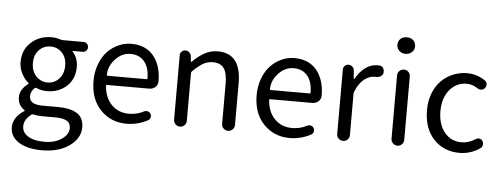

<svg xmlns="http://www.w3.org/2000/svg" viewBox="-60 -943 3558 1365"><g transform="rotate(5 1719.0 -260.0)"><path d="M275.4 252.9Q172.9 252.9 111.3 214.4Q49.8 175.8 49.8 107.4Q49.8 37.1 128.9 -14.6Q130.9 -15.6 130.9 -17.6Q130.9 -19.5 128.9 -20.5Q81.1 -50.8 81.1 -109.4Q81.1 -165 140.6 -209Q141.6 -210 141.6 -211.9Q141.6 -213.9 140.6 -214.8Q111.3 -239.3 91.3 -277.3Q71.3 -315.4 71.3 -360.4Q71.3 -446.3 130.4 -500Q189.5 -553.7 275.4 -553.7Q309.6 -553.7 343.8 -542Q351.6 -540 358.4 -540H504.9Q519.5 -540 529.8 -529.8Q540 -519.5 540 -504.9Q540 -490.2 529.8 -480Q519.5 -469.7 504.9 -469.7H436.5Q434.6 -469.7 433.6 -467.8Q432.6 -465.8 433.6 -464.8Q472.7 -422.9 472.7 -358.4Q472.7 -272.5 416 -220.7Q359.4 -168.9 275.4 -168.9Q236.3 -168.9 200.2 -184.6Q193.4 -187.5 188.5 -183.6Q159.2 -156.2 159.2 -123Q159.2 -63.5 253.9 -63.5H360.4Q455.1 -63.5 502 -32.2Q548.8 -1 548.8 65.4Q548.8 143.6 473.1 198.2Q397.5 252.9 275.4 252.9ZM275.4 -230.5Q323.2 -230.5 356.4 -266.6Q389.6 -302.7 389.6 -360.4Q389.6 -418 356.9 -452.6Q324.2 -487.3 275.4 -487.3Q225.6 -487.3 192.4 -452.6Q159.2 -418 159.2 -360.4Q159.2 -301.8 192.9 -266.1Q226.6 -230.5 275.4 -230.5ZM288.1 191.4Q363.3 191.4 412.1 157.7Q460.9 124 460.9 79.1Q460.9 43 433.6 27.3Q406.2 11.7 349.6 11.7H255.9Q225.6 11.7 193.4 4.9Q191.4 3.9 189.5 3.9Q184.6 3.9 179.7 7.8Q129.9 45.9 129.9 94.7Q129.9 138.7 172.4 165Q214.8 191.4 288.1 191.4Z M859.4 12.7Q748 12.7 673.8 -64Q599.6 -140.6 599.6 -271.5Q599.6 -335 620.1 -389.6Q640.6 -444.3 674.8 -480.5Q709 -516.6 753.4 -536.6Q797.9 -556.6 844.7 -556.6Q946.3 -556.6 1002.9 -490.2Q1060.5 -420.9 1060.5 -306.6Q1060.5 -283.2 1043 -266.6Q1024.4 -250 999 -250H698.2Q690.4 -250 691.4 -243.2Q697.3 -159.2 746.1 -109.4Q794.9 -59.6 871.1 -59.6Q927.7 -59.6 977.5 -85.9Q989.3 -91.8 1002.9 -88.4Q1016.6 -85 1023.4 -73.2Q1030.3 -60.5 1026.9 -46.4Q1023.4 -32.2 1010.7 -25.4Q938.5 12.7 859.4 12.7ZM690.4 -320.3Q690.4 -315.4 697.3 -315.4H973.6Q980.5 -315.4 980.5 -322.3Q980.5 -322.3 980.5 -322.3Q979.5 -400.4 943.8 -442.4Q908.2 -484.4 845.7 -484.4Q788.1 -484.4 744.1 -440.4Q690.4 -387.7 690.4 -320.3Z M1194.3 -45.9V-505.9Q1194.3 -521.5 1205.6 -532.2Q1216.8 -543 1232.4 -543Q1248 -543 1259.8 -532.2Q1271.5 -521.5 1273.4 -505.9L1277.3 -466.8Q1277.3 -464.8 1278.8 -464.8Q1280.3 -464.8 1281.2 -465.8Q1326.2 -509.8 1369.1 -533.2Q1412.1 -556.6 1462.9 -556.6Q1628.9 -556.6 1628.9 -343.8V-45.9Q1628.9 -26.4 1615.2 -13.2Q1601.6 0 1583 0Q1564.5 0 1550.8 -13.2Q1537.1 -26.4 1537.1 -45.9V-332Q1537.1 -408.2 1512.7 -442.4Q1488.3 -476.6 1434.6 -476.6Q1395.5 -476.6 1364.3 -458.5Q1333 -440.4 1291 -399.4Q1285.2 -393.6 1285.2 -386.7V-45.9Q1285.2 -26.4 1272 -13.2Q1258.8 0 1240.2 0Q1221.7 0 1208 -13.2Q1194.3 -26.4 1194.3 -45.9Z M2023.4 12.7Q1912.1 12.7 1837.9 -64Q1763.7 -140.6 1763.7 -271.5Q1763.7 -335 1784.2 -389.6Q1804.7 -444.3 1838.9 -480.5Q1873 -516.6 1917.5 -536.6Q1961.9 -556.6 2008.8 -556.6Q2110.4 -556.6 2167 -490.2Q2224.6 -420.9 2224.6 -306.6Q2224.6 -283.2 2207 -266.6Q2188.5 -250 2163.1 -250H1862.3Q1854.5 -250 1855.5 -243.2Q1861.3 -159.2 1910.2 -109.4Q1959 -59.6 2035.2 -59.6Q2091.8 -59.6 2141.6 -85.9Q2153.3 -91.8 2167 -88.4Q2180.7 -85 2187.5 -73.2Q2194.3 -60.5 2190.9 -46.4Q2187.5 -32.2 2174.8 -25.4Q2102.5 12.7 2023.4 12.7ZM1854.5 -320.3Q1854.5 -315.4 1861.3 -315.4H2137.7Q2144.5 -315.4 2144.5 -322.3Q2144.5 -322.3 2144.5 -322.3Q2143.6 -400.4 2107.9 -442.4Q2072.3 -484.4 2009.8 -484.4Q1952.1 -484.4 1908.2 -440.4Q1854.5 -387.7 1854.5 -320.3Z M2358.4 -45.9V-505.9Q2358.4 -521.5 2369.6 -532.2Q2380.9 -543 2396.5 -543Q2412.1 -543 2423.8 -532.2Q2435.5 -521.5 2436.5 -505.9L2441.4 -445.3Q2441.4 -444.3 2442.9 -444.3Q2444.3 -444.3 2445.3 -445.3Q2474.6 -498 2514.2 -527.3Q2553.7 -556.6 2598.6 -556.6Q2609.4 -556.6 2617.2 -556.6Q2634.8 -554.7 2643.6 -539.1Q2649.4 -528.3 2649.4 -516.6Q2649.4 -510.7 2648.4 -504.9Q2644.5 -489.3 2630.9 -481.4Q2618.2 -473.6 2603.5 -473.6Q2601.6 -473.6 2599.6 -473.6Q2593.8 -473.6 2586.9 -473.6Q2549.8 -473.6 2513.7 -445.3Q2477.5 -417 2452.1 -355.5Q2449.2 -349.6 2449.2 -341.8V-45.9Q2449.2 -26.4 2436 -13.2Q2422.9 0 2404.3 0Q2385.7 0 2372.1 -13.2Q2358.4 -26.4 2358.4 -45.9Z M2746.1 -45.9V-497.1Q2746.1 -516.6 2759.8 -529.8Q2773.4 -543 2792 -543Q2810.5 -543 2823.7 -529.8Q2836.9 -516.6 2836.9 -497.1V-45.9Q2836.9 -26.4 2823.7 -13.2Q2810.5 0 2792 0Q2773.4 0 2759.8 -13.2Q2746.1 -26.4 2746.1 -45.9ZM2729.5 -713.9Q2729.5 -741.2 2747.1 -757.3Q2764.6 -773.4 2792.5 -773.4Q2820.3 -773.4 2837.9 -757.3Q2855.5 -741.2 2855.5 -713.9Q2855.5 -688.5 2837.4 -671.9Q2819.3 -655.3 2792.5 -655.3Q2765.6 -655.3 2747.6 -671.9Q2729.5 -688.5 2729.5 -713.9Z M3234.4 12.7Q3123 12.7 3051.3 -63.5Q2979.5 -139.6 2979.5 -271.5Q2979.5 -336.9 3001 -391.6Q3022.5 -446.3 3058.6 -481.9Q3094.7 -517.6 3142.1 -537.1Q3189.5 -556.6 3242.2 -556.6Q3311.5 -556.6 3370.1 -516.6Q3383.8 -507.8 3385.7 -491.7Q3387.7 -475.6 3377 -462.9Q3368.2 -450.2 3352.1 -448.7Q3335.9 -447.3 3323.2 -456.1Q3286.1 -481.4 3245.1 -481.4Q3170.9 -481.4 3123 -422.9Q3075.2 -364.3 3075.2 -271.5Q3075.2 -177.7 3121.6 -120.6Q3168 -63.5 3243.2 -63.5Q3294.9 -63.5 3341.8 -94.7Q3354.5 -102.5 3368.7 -100.6Q3382.8 -98.6 3390.6 -86.9Q3397.5 -76.2 3397.5 -64.5Q3397.5 -61.5 3396.5 -57.6Q3394.5 -42 3381.8 -33.2Q3314.5 12.7 3234.4 12.7Z"/></g></svg>

Font: Gen Jyuu Gothic P Regular
Style: Regular
Weight: 400
Designer: [Source Han Sans]
Ryoko NISHIZUKA  (kana & ideographs); Paul D. Hunt (Latin, Greek & Cyrillic); Wenlong ZHANG  (bopomofo
Version: Version 1.002.20150607